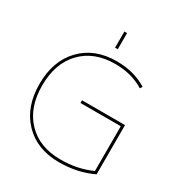

<svg xmlns="http://www.w3.org/2000/svg" viewBox="-213 -1079 1163 1237"><g transform="rotate(30 368.5 -460.0)"><path d="M351 -810V-930H371V-810ZM656 -44Q545 10 406 10Q242 10 144 -92Q46 -194 46 -365Q46 -536 144 -638Q242 -740 406 -740Q535 -740 631 -680L620 -663Q529 -720 406 -720Q249 -720 157.5 -624.5Q66 -529 66 -365Q66 -201 157.5 -105.5Q249 -10 406 -10Q533 -10 636 -57V-390H336V-410H656Z"/></g></svg>

Font: Mplus 1p Thin
Style: Regular
Weight: 250
Version: Version 1.061